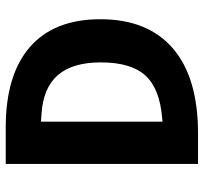

<svg xmlns="http://www.w3.org/2000/svg" viewBox="-40 -654 695 654"><g transform="rotate(-90 307.0 -327.5)"><path d="M75 0V-655H199Q379 -655 473.5 -572.5Q568 -490 568 -333Q568 -171 468.5 -85.5Q369 0 179 0ZM421 -331Q421 -427 378 -477Q335 -527 247 -533L219 -535V-121L230 -122Q331 -130 376 -179Q421 -228 421 -331Z"/></g></svg>

Font: Intel One Mono
Style: Bold
Weight: 700
Monospace: yes
Designer: Fred Shallcrass
Foundry: Frere-Jones Type LLC
Version: Version 1.400;hotconv 1.1.0;makeotfexe 2.6.0;FJTRelease1.4